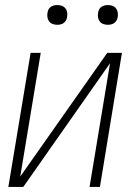

<svg xmlns="http://www.w3.org/2000/svg" viewBox="-20 -739 540 759"><path d="M13 0 101 -530H141L60 -41L404 -530H462L375 0H334L415 -489L72 0ZM406 -641Q397 -641 388.5 -644Q380 -647 374.5 -654Q369 -661 367.5 -670.5Q366 -680 368 -690Q369 -696 372 -702Q375 -708 381 -712Q387 -716 393.5 -717.5Q400 -719 406 -719Q416 -719 424.5 -716Q433 -713 438.5 -706Q444 -699 445.5 -689.5Q447 -680 445 -670Q444 -664 440.5 -658Q437 -652 431.5 -648Q426 -644 419.5 -642.5Q413 -641 406 -641ZM206 -641Q197 -641 188.5 -644Q180 -647 174.5 -654Q169 -661 167.5 -670.5Q166 -680 168 -690Q169 -696 172 -702Q175 -708 181 -712Q187 -716 193.5 -717.5Q200 -719 206 -719Q216 -719 224.5 -716Q233 -713 238.5 -706Q244 -699 245.5 -689.5Q247 -680 245 -670Q244 -664 240.5 -658Q237 -652 231.5 -648Q226 -644 219.5 -642.5Q213 -641 206 -641Z"/></svg>

Font: Iosevka Curly XLtObl
Style: Regular
Weight: 200
Italic angle: -9°
Monospace: yes
Designer: Belleve Invis
Foundry: Belleve Invis
Version: Version 11.1.0; ttfautohint (v1.8.3)